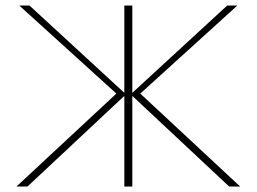

<svg xmlns="http://www.w3.org/2000/svg" viewBox="-20 -678 933 698"><path d="M813 0 455 -335 806 -658H843L477 -326L479 -348L853 0ZM40 0 414 -348 416 -326 50 -658H87L438 -335L80 0ZM432 0V-658H461V0Z"/></svg>

Font: Ysabeau Office Thin
Style: Regular
Weight: 250
Designer: Christian Thalmann (Catharsis Fonts)
Version: Version 2.001;gftools[0.9.30]; featfreeze: tnum,lnum,ss02